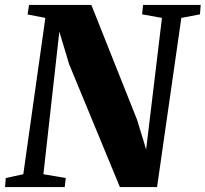

<svg xmlns="http://www.w3.org/2000/svg" viewBox="-34 -763 838 783"><path d="M-13.5 0 -10.5 -37 61 -52.5 151 -690 78.5 -704 84.5 -743H338.5L525 -274.5L562 -153.5L626.5 -690L545.5 -704.5L549.5 -743H784.5L781.5 -704.5L705.5 -690L606.5 0H455L248 -501L208 -634L143 -52.5L234 -37L230 0Z"/></svg>

Font: Merriweather 72pt Black
Style: Italic
Weight: 900
Italic angle: -7.8°
Version: Version 2.101